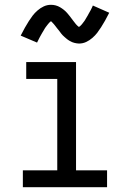

<svg xmlns="http://www.w3.org/2000/svg" viewBox="-20 -778 540 798"><path d="M75 0V-70H218V-450H89V-520H296V-70H425V0ZM308 -597Q303 -597 298 -598Q293 -599 288.5 -600Q284 -601 279.5 -603Q275 -605 270.5 -607.5Q266 -610 262.5 -612.5Q259 -615 255.5 -618Q252 -621 248 -624.5Q244 -628 240.5 -631.5Q237 -635 234 -639Q231 -643 228.5 -646.5Q226 -650 223 -653.5Q220 -657 216.5 -661.5Q213 -666 210 -670Q207 -674 204 -677.5Q201 -681 197.5 -684.5Q194 -688 192 -690Q189 -688 187 -686Q185 -684 181.5 -680Q178 -676 177 -674.5Q176 -673 174 -670.5Q172 -668 170.5 -666Q169 -664 167 -661Q165 -658 163.5 -655Q162 -652 160 -649Q158 -646 156 -642.5Q154 -639 152 -635.5Q150 -632 147.5 -627.5Q145 -623 143 -619Q141 -615 138.5 -610Q136 -605 134 -601L66 -630Q75 -648 83.5 -663Q92 -678 100 -690.5Q108 -703 116 -713.5Q124 -724 136 -734.5Q148 -745 162 -751.5Q176 -758 192 -758Q202 -758 211.5 -755.5Q221 -753 229.5 -748Q238 -743 245.5 -737Q253 -731 259.5 -723.5Q266 -716 271 -709.5Q276 -703 283 -693.5Q290 -684 295.5 -677.5Q301 -671 308 -666Q311 -668 313 -669.5Q315 -671 318.5 -675Q322 -679 323 -680.5Q324 -682 326 -684.5Q328 -687 329.5 -689Q331 -691 333 -694Q335 -697 336.5 -700Q338 -703 340 -706Q342 -709 344 -712.5Q346 -716 348 -720Q350 -724 352.5 -728Q355 -732 357 -736Q359 -740 361.5 -745Q364 -750 366 -755L434 -725Q425 -707 416.5 -692Q408 -677 400 -664.5Q392 -652 384 -641.5Q376 -631 364 -620.5Q352 -610 338 -603.5Q324 -597 308 -597Z"/></svg>

Font: Iosevka SS04
Style: Regular
Weight: 400
Monospace: yes
Designer: Belleve Invis
Foundry: Belleve Invis
Version: Version 19.0.0; ttfautohint (v1.8.4)